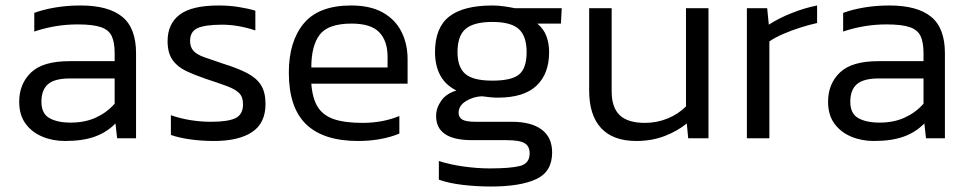

<svg xmlns="http://www.w3.org/2000/svg" viewBox="-20 -504 3530 700"><path d="M217 10Q172 10 134 -6Q96 -22 73 -53.5Q50 -85 50 -133Q50 -198 93 -239.5Q136 -281 233 -281H398V-310Q398 -349 387.5 -372Q377 -395 348 -405Q319 -415 263 -415Q220 -415 180 -408Q140 -401 105 -389V-457Q137 -469 180.5 -476.5Q224 -484 274 -484Q375 -484 425.5 -443Q476 -402 476 -310V0H407L401 -54Q370 -22 326 -6Q282 10 217 10ZM238 -57Q290 -57 330 -75.5Q370 -94 398 -126V-218H235Q179 -218 155 -197Q131 -176 131 -133Q131 -90 160 -73.5Q189 -57 238 -57Z M760 10Q714 10 672.5 4Q631 -2 603 -12V-84Q637 -72 674.5 -66Q712 -60 749 -60Q812 -60 839 -73.5Q866 -87 866 -124Q866 -151 851.5 -165Q837 -179 807.5 -190Q778 -201 732 -216Q691 -230 659 -245Q627 -260 609 -285.5Q591 -311 591 -354Q591 -417 635 -450.5Q679 -484 777 -484Q815 -484 850 -478.5Q885 -473 911 -465V-393Q848 -414 790 -414Q728 -414 700.5 -401.5Q673 -389 673 -355Q673 -332 685.5 -318.5Q698 -305 724.5 -295.5Q751 -286 793 -272Q848 -255 882 -237Q916 -219 932 -193Q948 -167 948 -125Q948 -55 899 -22.5Q850 10 760 10Z M1286 10Q1159 10 1096 -51Q1033 -112 1033 -239Q1033 -353 1087.5 -418.5Q1142 -484 1260 -484Q1330 -484 1375.5 -458.5Q1421 -433 1443.5 -388.5Q1466 -344 1466 -288V-199H1115Q1119 -145 1138.5 -114Q1158 -83 1197.5 -69.5Q1237 -56 1302 -56Q1375 -56 1436 -81V-17Q1405 -4 1366.5 3Q1328 10 1286 10ZM1115 -258H1393V-297Q1393 -355 1362.5 -386.5Q1332 -418 1262 -418Q1177 -418 1146 -378Q1115 -338 1115 -258Z M1770 176Q1717 176 1666.5 170Q1616 164 1580 151V83Q1620 96 1670 103Q1720 110 1766 110Q1841 110 1876 101Q1911 92 1911 55Q1911 29 1892.5 18Q1874 7 1827 7H1701Q1570 7 1570 -81Q1570 -110 1588.5 -136.5Q1607 -163 1644 -174Q1604 -194 1585 -229.5Q1566 -265 1566 -314Q1566 -403 1617.5 -443.5Q1669 -484 1775 -484Q1797 -484 1820.5 -480.5Q1844 -477 1857 -474H2028L2025 -418H1939Q1962 -399 1972 -372.5Q1982 -346 1982 -314Q1982 -235 1936 -191.5Q1890 -148 1795 -148Q1779 -148 1766.5 -149.5Q1754 -151 1737 -153Q1706 -152 1679 -135.5Q1652 -119 1652 -93Q1652 -76 1665.5 -68Q1679 -60 1715 -60H1846Q1917 -60 1955 -31.5Q1993 -3 1993 52Q1993 122 1935 149Q1877 176 1770 176ZM1775 -210Q1846 -210 1873 -233Q1900 -256 1900 -314Q1900 -372 1871.5 -398Q1843 -424 1775 -424Q1708 -424 1678 -399Q1648 -374 1648 -314Q1648 -259 1676.5 -234.5Q1705 -210 1775 -210Z M2300 10Q2215 10 2171.5 -37Q2128 -84 2128 -174V-474H2210V-171Q2210 -112 2239.5 -84Q2269 -56 2331 -56Q2375 -56 2414 -72Q2453 -88 2481 -116V-474H2563V0H2489L2484 -54Q2450 -26 2403 -8Q2356 10 2300 10Z M2703 0V-474H2777L2783 -414Q2818 -437 2865.5 -456Q2913 -475 2959 -484V-420Q2931 -414 2898 -403.5Q2865 -393 2835 -380Q2805 -367 2785 -353V0Z M3166 10Q3121 10 3083 -6Q3045 -22 3022 -53.5Q2999 -85 2999 -133Q2999 -198 3042 -239.5Q3085 -281 3182 -281H3347V-310Q3347 -349 3336.5 -372Q3326 -395 3297 -405Q3268 -415 3212 -415Q3169 -415 3129 -408Q3089 -401 3054 -389V-457Q3086 -469 3129.5 -476.5Q3173 -484 3223 -484Q3324 -484 3374.5 -443Q3425 -402 3425 -310V0H3356L3350 -54Q3319 -22 3275 -6Q3231 10 3166 10ZM3187 -57Q3239 -57 3279 -75.5Q3319 -94 3347 -126V-218H3184Q3128 -218 3104 -197Q3080 -176 3080 -133Q3080 -90 3109 -73.5Q3138 -57 3187 -57Z"/></svg>

Font: Kanit Light
Style: Regular
Weight: 300
Designer: Katatrad Team
Foundry: CadsonDemak
Version: Version 2.000; ttfautohint (v1.8.3)